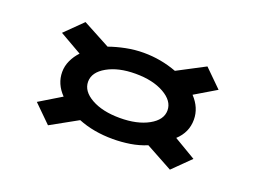

<svg xmlns="http://www.w3.org/2000/svg" viewBox="-68 -678 886 666"><g transform="rotate(20 375.0 -345.5)"><path d="M150 -155 86 -218 167 -267Q133 -302 133 -346Q133 -368 142.5 -388.5Q152 -409 168 -426L86 -473L150 -536L251 -482Q279 -492 311.5 -498.5Q344 -505 377 -505Q440 -505 499 -483L600 -536L664 -473L585 -426Q619 -390 619 -346Q619 -299 583 -266L664 -218L600 -155L501 -209Q472 -197 440.5 -192Q409 -187 377 -187Q306 -187 249 -210ZM375 -264Q439 -264 480.5 -287Q522 -310 522 -345Q522 -380 480.5 -403.5Q439 -427 375 -427Q312 -427 270.5 -403.5Q229 -380 229 -345Q229 -310 270 -287Q311 -264 375 -264Z"/></g></svg>

Font: Inconsolata ExtraExpanded SemiBold
Style: Regular
Weight: 600
Width: 8
Monospace: yes
Designer: Raph Levien, Cyreal, Brenton Simpson
Foundry: Raph Levien, Cyreal, Google
Version: Version 3.001; ttfautohint (v1.8.2.53-6de2)